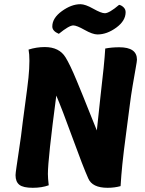

<svg xmlns="http://www.w3.org/2000/svg" viewBox="-20 -891 688 914"><path d="M554 -5Q525 3 492 3Q419 3 400 -42Q375 -98 325 -235.5Q275 -373 248 -436Q208 -133 208 -63Q208 -43 212 -9Q179 3 136 3Q90 3 72 -11.5Q54 -26 54 -57Q54 -66 58.5 -96Q63 -126 69.5 -170.5Q76 -215 80 -243Q87 -303 99 -390.5Q111 -478 115.5 -521Q120 -564 120 -602Q120 -634 116 -655Q154 -667 193 -667Q262 -667 292 -618Q302 -602 315.5 -574Q329 -546 345.5 -506Q362 -466 375.5 -433Q389 -400 409.5 -348Q430 -296 441 -270L458 -429Q477 -589 481 -660Q512 -666 548 -666Q632 -666 632 -607Q632 -600 626 -567Q620 -534 611.5 -483.5Q603 -433 598 -392Q593 -351 580.5 -257.5Q568 -164 562.5 -109.5Q557 -55 554 -5ZM578 -833Q578 -792 533.5 -759.5Q489 -727 444 -727Q421 -727 383 -748.5Q345 -770 329 -770Q309 -770 260 -730Q229 -743 229 -765Q229 -805 274.5 -838Q320 -871 363 -871Q386 -871 424 -849.5Q462 -828 479 -828Q500 -828 547 -868Q558 -866 568 -856.5Q578 -847 578 -833Z"/></svg>

Font: Overlock Black
Style: Italic
Weight: 900
Designer: Dario Muhafara
Foundry: Dario Manuel Muhafara
Version: Version 1.002